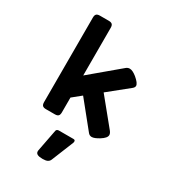

<svg xmlns="http://www.w3.org/2000/svg" viewBox="-214 -758 1027 1139"><g transform="rotate(30 300.0 -188.0)"><path d="M532.2 -54.7Q532.2 -34.2 495.6 -11.7Q464.8 7.3 446.8 7.3Q430.7 7.3 420.4 -6.8L280.3 -180.2L221.2 -132.3V-30.8Q221.2 -14.2 214.1 -7.1Q207 0 190.4 0H129.9Q113.3 0 106.2 -7.1Q99.1 -14.2 99.1 -30.8V-609.9Q99.1 -626.5 106.2 -633.5Q113.3 -640.6 129.9 -640.6H190.4Q207 -640.6 214.1 -633.5Q221.2 -626.5 221.2 -609.9V-283.7L416 -447.3Q427.2 -457 440.9 -457Q460.4 -457 488.8 -434.1Q523.9 -404.8 523.9 -386.7Q523.9 -376.5 512.2 -366.7L376.5 -257.3L522 -79.1Q532.2 -65.9 532.2 -54.7ZM371.6 82.5Q371.6 87.9 369.6 92.3L309.1 241.7Q304.2 253.9 292.7 259.8Q281.2 265.6 259.8 265.6Q235.4 265.6 223.9 259.5Q212.4 253.4 212.4 240.2Q212.4 236.3 212.9 233.9L241.7 84.5Q242.7 78.1 247.6 74.7Q252.4 71.3 259.3 71.3H359.9Q371.6 71.3 371.6 82.5Z"/></g></svg>

Font: Courier Prime Sans
Style: Bold
Weight: 700
Designer: Alan Dague-Greene
Foundry: Quote-Unquote Apps
Version: Version 3.020